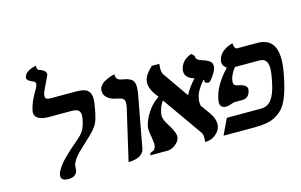

<svg xmlns="http://www.w3.org/2000/svg" viewBox="-93 -989 1942 1239"><g transform="rotate(-15 878.0 -369.5)"><path d="M217.8 -556.2Q216.8 -552.2 216.8 -544.9Q216.8 -531.2 226.3 -526.6Q235.8 -522 253.9 -522H421.9Q476.1 -522 497.6 -504.2Q519 -486.3 519 -446.8Q519 -421.9 506.8 -360.8Q498 -317.4 487.1 -293.9Q476.1 -270.5 457 -249.3Q438 -228 387.2 -181.2Q355.5 -151.9 341.3 -137.7Q326.2 -122.6 311.5 -102.1Q296.9 -81.5 293 -64Q291 -46.4 291 -43.9Q291 -40.5 290.5 -35.2Q290 -29.8 290 -28.8Q280.8 11.2 228 11.2Q181.2 11.2 181.2 -21Q181.2 -25.4 183.1 -33.2Q186 -48.3 199.7 -69.1Q213.4 -89.8 226.8 -105.5Q240.2 -121.1 266.1 -145.5L300.8 -177.7L333 -205.1Q363.3 -231 375.7 -244.4Q388.2 -257.8 398.2 -278.3Q408.2 -298.8 415 -332Q418.9 -356.4 418.9 -365.2Q418.9 -386.7 405.8 -397.5Q392.6 -408.2 359.9 -408.2H209Q165.5 -408.2 141.4 -421.9Q117.2 -435.5 117.2 -462.9Q117.2 -468.3 119.1 -478Q128.9 -527.3 168.9 -595.2Q182.1 -614.7 185.1 -629.9Q186 -632.8 186 -638.2Q186 -650.4 172.9 -654.8Q131.8 -670.9 131.8 -689.9Q131.8 -690.4 132.3 -691.7Q132.8 -692.9 132.8 -693.8Q140.6 -733.9 213.9 -750Q213.9 -722.7 224.1 -719.2Q243.2 -714.4 257.1 -704.1Q271 -693.8 271 -680.2V-674.8Q270 -672.4 253.9 -638.7Q238.8 -606.9 233.9 -597.2Q221.7 -573.7 217.8 -556.2Z M631.3 5.9 710.4 -335.9Q714.4 -353.5 714.4 -367.2Q714.4 -387.7 703.1 -396Q691.9 -404.3 666.5 -409.2Q627.9 -415 604.7 -434.3Q581.5 -453.6 581.5 -480Q581.5 -489.3 582.5 -493.2Q585.4 -508.8 597.7 -521.7Q609.9 -534.7 625 -542.2Q640.1 -549.8 654.8 -555.7Q668.9 -561 679.7 -563L689.5 -564.9V-561Q689.5 -549.3 692.6 -541.5Q695.8 -533.7 702.6 -529.5Q709.5 -525.4 713.6 -523.9Q717.8 -522.5 725.6 -521Q748 -517.1 759.8 -513.7Q771.5 -510.3 784.7 -502.7Q797.9 -495.1 803.2 -482.2Q808.6 -469.2 808.6 -449.2Q808.6 -428.7 804.7 -405.8L739.7 -55.2Q736.8 -38.1 725.6 -25.9Q714.4 -13.7 702.1 -7.8Q689.9 -2 673.6 1.5Q657.2 4.9 648.9 5.4Q640.6 5.9 631.3 5.9Z M1322.3 -440.9Q1317.4 -418.5 1294.9 -387.2Q1272.5 -356 1264.2 -356Q1241.7 -356 1236.3 -372.1H1237.3Q1246.6 -378.9 1233.4 -379.9Q1182.6 -321.3 1175.3 -274.9Q1172.4 -261.7 1172.4 -250Q1172.4 -237.3 1175.3 -230H1171.4L1222.2 -159.2Q1249 -120.6 1249 -85Q1249 -73.7 1247.1 -67.9Q1242.2 -40 1213.1 -15.6Q1184.1 8.8 1142.1 8.8Q1144 -8.8 1144 -17.1Q1144 -42 1135.3 -55.2L948.2 -320.8Q924.3 -290 916 -245.1Q914.1 -235.4 914.1 -229Q914.1 -217.3 918.7 -203.9Q923.3 -190.4 928.2 -181.6L942.4 -158.2Q954.6 -138.2 960.2 -127.9Q965.8 -117.7 971.9 -101.8Q978 -85.9 978 -74.2Q978 -67.9 977.1 -64.9Q972.2 -40 946 -20Q919.9 0 894 0H778.3V-2.9Q778.3 -8.8 785.2 -15.1Q792 -21.5 801.3 -22Q806.2 -22.9 812.3 -31.2Q818.4 -39.6 820.3 -49.8Q822.3 -59.6 822.3 -64Q822.3 -69.3 817.4 -105Q809.1 -149.4 809.1 -168Q809.1 -176.3 811 -186Q819.8 -226.6 849.9 -273.7Q879.9 -320.8 927.2 -351.1Q923.8 -356 915.8 -366.5Q907.7 -377 904.3 -381.8Q878.4 -422.4 878.4 -456.1Q878.4 -463.4 880.4 -473.1Q888.2 -511.7 937 -555.2H986.3Q984.4 -532.7 984.4 -523.9Q984.4 -500 992.2 -485.8L1113.3 -312Q1142.6 -365.2 1182.1 -405.8Q1122.1 -423.8 1122.1 -467.8Q1122.1 -477.1 1123 -481Q1127 -500 1136.7 -515.4Q1146.5 -530.8 1157.5 -539.3Q1168.5 -547.9 1179 -553.5Q1189.5 -559.1 1196.3 -561L1203.1 -563Q1221.2 -546.9 1221.2 -542V-538.1Q1221.2 -529.3 1228.3 -522Q1235.4 -514.6 1257.3 -506.8Q1270.5 -502.9 1279.5 -499.5Q1288.6 -496.1 1299.8 -489.7Q1311 -483.4 1317.1 -473.9Q1323.2 -464.4 1323.2 -452.1Q1323.2 -450.2 1322.8 -446.5Q1322.3 -442.9 1322.3 -440.9Z M1658.2 -249Q1671.4 -310.1 1671.4 -342.8Q1671.4 -409.2 1617.2 -409.2H1453.1Q1454.1 -409.2 1454.1 -408.2H1452.1V-409.2Q1451.2 -408.2 1452.1 -408.2Q1423.8 -372.6 1415 -335.9Q1413.1 -322.3 1413.1 -317.9Q1413.1 -305.2 1420.4 -298.6Q1427.7 -292 1445.3 -289.1Q1500 -278.8 1500 -249Q1500 -247.6 1499.5 -245.1Q1499 -242.7 1499 -241.2Q1488.3 -190.9 1444.3 -190.9H1421.4H1389.2Q1386.7 -190.9 1369.1 -185.1Q1350.6 -176.8 1333 -176.8Q1293 -176.8 1293 -215.8Q1293 -223.1 1296.4 -240.2Q1313.5 -325.7 1401.4 -418.9Q1375 -436 1375 -461.9Q1375 -463.4 1375.5 -467.3Q1376 -471.2 1376 -473.1Q1380.4 -493.2 1392.3 -509.8Q1404.3 -526.4 1418.2 -535.4Q1432.1 -544.4 1445.6 -550.5Q1459 -556.6 1467.8 -558.6L1477.1 -561Q1478.5 -522 1499 -522H1629.4Q1694.8 -522 1725.6 -486.6Q1756.3 -451.2 1756.3 -378.9Q1756.3 -335.4 1742.2 -266.1Q1731.9 -217.3 1722.2 -182.9Q1712.4 -148.4 1697.5 -116.5Q1682.6 -84.5 1664.1 -64.5Q1645.5 -44.4 1618.9 -28.8Q1592.3 -13.2 1557.4 -6.6Q1522.5 0 1477.1 0H1267.1L1317.4 -106H1545.4Q1590.3 -106 1616.9 -141.1Q1643.6 -176.3 1658.2 -249Z"/></g></svg>

Font: Linux Libertine G
Style: Bold Italic
Weight: 700
Italic angle: -11.5°
Designer: Philipp H. Poll
Foundry: Philipp H. Poll
Version: Version 4.1.0